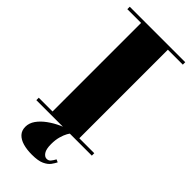

<svg xmlns="http://www.w3.org/2000/svg" viewBox="-308 -801 1090 1090"><g transform="rotate(45 237.0 -256.5)"><path d="M14.5 0V-19.5H125V-730.5H14.5V-750H460V-730.5H340V-19.5H460V0ZM215 237Q174.5 237 143.5 228Q112.5 219 94.8 200Q77 181 77 151Q77 121 96 94.2Q115 67.5 146 45Q177 22.5 213.2 6Q249.5 -10.5 283.5 -19.5L288.5 -5.5Q283.5 -2 274.2 14.2Q265 30.5 257.5 56.8Q250 83 250 117Q250 157.5 262.5 176Q275 194.5 291.5 194.5Q306.5 194.5 315.5 183.8Q324.5 173 333.5 156.5L350 164Q343 178 330.8 195Q318.5 212 292 224.5Q265.5 237 215 237Z"/></g></svg>

Font: Bodoni Moda 11pt Black
Style: Regular
Weight: 900
Designer: Owen Earl
Foundry: indestructible type
Version: Version 2.004